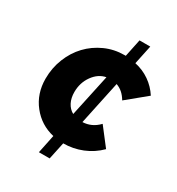

<svg xmlns="http://www.w3.org/2000/svg" viewBox="-175 -737 886 959"><g transform="rotate(30 268.0 -257.5)"><path d="M193 110 215 4Q137 -14 87.5 -76.5Q38 -139 38 -225Q38 -287 60 -342Q82 -397 120 -437Q158 -477 210 -500.5Q262 -524 321 -524H328L349 -625H411L388 -516Q435 -506 473 -479.5Q511 -453 536 -414L424 -322Q411 -344 395 -358Q379 -372 359 -379L306 -129Q332 -130 355 -140.5Q378 -151 398 -172L476 -71Q436 -31 384 -10Q332 11 276 11L255 110ZM196 -239Q196 -205 209 -179.5Q222 -154 246 -141L298 -383Q255 -375 225.5 -334Q196 -293 196 -239Z"/></g></svg>

Font: Red Hat Text
Style: Bold Italic
Weight: 700
Italic angle: -12°
Designer: Pentagram / MCKL
Foundry: Pentagram / MCKL
Version: Version 1.003; Red Hat Text Bold Italic